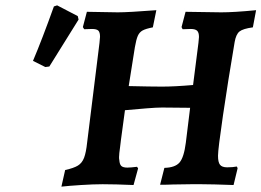

<svg xmlns="http://www.w3.org/2000/svg" viewBox="-20 -687 975 716"><path d="M935 -649 923 -585Q886 -580 873 -569.5Q860 -559 855 -530Q830 -383 811.5 -256.5Q793 -130 793 -106Q793 -82 800.5 -72.5Q808 -63 827 -63Q848 -63 863 -66Q864 -64 865 -62.5Q866 -61 866 -59L851 3Q770 0 732 0H692L624 1Q605 2 577 2L593 -61Q633 -62 649.5 -81Q666 -100 673 -155L689 -285L584 -286Q564 -286 527 -283Q490 -280 446 -276L431 -165L428 -140Q424 -112 424 -101Q424 -93 425 -90Q426 -74 432.5 -68Q439 -62 455 -62Q467 -62 491 -65L495 -59L478 3Q409 0 363 0Q329 0 282 3Q235 6 209 9L223 -53Q255 -60 270.5 -69.5Q286 -79 293.5 -98.5Q301 -118 305 -156L351 -527Q353 -545 353 -550Q353 -567 346.5 -573Q340 -579 323 -579L294 -578L289 -586L304 -643L419 -641Q459 -641 563 -649L550 -585Q524 -580 512 -573.5Q500 -567 494 -553.5Q488 -540 483 -511L460 -366Q544 -364 584 -364Q631 -364 700 -370L720 -527Q722 -543 722 -549Q722 -566 715 -572.5Q708 -579 691 -579L661 -578L657 -586L672 -643L805 -641Q853 -641 935 -649ZM164 -439 149 -437 103 -460Q137 -540 181 -663L193 -667L270 -627L273 -614Z"/></svg>

Font: Alegreya
Style: Bold Italic
Weight: 700
Italic angle: -7°
Designer: Juan Pablo del Peral
Foundry: Huerta Tipografica
Version: Version 2.007; ttfautohint (v1.6)